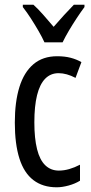

<svg xmlns="http://www.w3.org/2000/svg" viewBox="-20 -786 387 816"><path d="M221 10Q162 10 122 -20.5Q82 -51 62.5 -112.5Q43 -174 43 -265Q43 -353 62.5 -416Q82 -479 122 -513Q162 -547 223 -547Q255 -547 280 -540.5Q305 -534 326 -522L301 -455Q282 -465 264 -470Q246 -475 229 -475Q195 -475 172 -451.5Q149 -428 137.5 -381.5Q126 -335 126 -266Q126 -198 137.5 -152Q149 -106 172.5 -83.5Q196 -61 230 -61Q252 -61 274.5 -67.5Q297 -74 320 -86V-18Q299 -5 271.5 2.5Q244 10 221 10ZM169 -606Q159 -628 144 -654Q129 -680 112 -706.5Q95 -733 77 -756V-766H122Q141 -749 163.5 -723.5Q186 -698 208 -672Q234 -702 251.5 -721Q269 -740 294 -766H339V-756Q324 -736 306.5 -709.5Q289 -683 273 -656Q257 -629 246 -606Z"/></svg>

Font: Noto Sans ExtraCondensed
Style: Regular
Weight: 400
Width: 2
Designer: Monotype Design Team
Foundry: Monotype Imaging Inc.
Version: Version 2.013